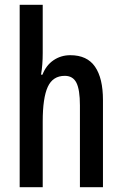

<svg xmlns="http://www.w3.org/2000/svg" viewBox="-20 -780 509 800"><path d="M158 -559Q158 -509 151 -469H157Q172 -508 203 -529Q234 -550 273 -550Q343 -550 376 -502Q409 -454 409 -363V0H313V-341Q313 -406 298.5 -435Q284 -464 250 -464Q200 -464 179 -418Q158 -372 158 -274V0H62V-760H158Z"/></svg>

Font: Noto Sans Thai ExtCond Med
Style: Regular
Weight: 500
Width: 2
Designer: Monotype Design Team
Foundry: Monotype Imaging Inc.
Version: Version 2.002; ttfautohint (v1.8.4.7-5d5b)